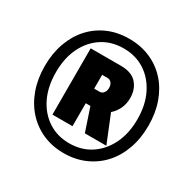

<svg xmlns="http://www.w3.org/2000/svg" viewBox="-156 -862 1043 1036"><g transform="rotate(30 365.0 -344.0)"><path d="M365 12Q293 12 234 -14Q175 -40 132 -87.5Q89 -135 65.5 -200.5Q42 -266 42 -345Q42 -424 65.5 -489.5Q89 -555 132 -602Q175 -649 234 -674.5Q293 -700 365 -700Q436 -700 495.5 -674.5Q555 -649 598 -602Q641 -555 664.5 -489.5Q688 -424 688 -345Q688 -266 664.5 -200Q641 -134 598 -87Q555 -40 495.5 -14Q436 12 365 12ZM364 -49Q439 -49 496 -86Q553 -123 586 -189.5Q619 -256 619 -345Q619 -434 586 -500.5Q553 -567 496 -603.5Q439 -640 365 -640Q290 -640 233 -603.5Q176 -567 143.5 -501Q111 -435 111 -346Q111 -256 143.5 -189.5Q176 -123 233 -86Q290 -49 364 -49ZM209 -138V-551H398Q464 -551 496 -515.5Q528 -480 528 -425Q528 -388 514 -358.5Q500 -329 476 -308L545 -138H411L363 -281H334V-138ZM334 -372H368Q383 -372 392.5 -384.5Q402 -397 402 -415Q402 -434 392.5 -446Q383 -458 368 -458H334Z"/></g></svg>

Font: Archivo SemiCondensed Black
Style: Regular
Weight: 900
Width: 4
Designer: Hector Gatti
Foundry: Omnibus-Type
Version: Version 2.001